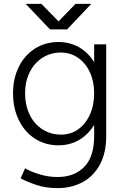

<svg xmlns="http://www.w3.org/2000/svg" viewBox="-20 -747 644 987"><path d="M86 170 109 118 116 122Q142 137 186 150Q230 163 276 163Q362 163 413 111Q464 59 464 -48V-519H526V-48Q526 40 493 100Q460 160 403.5 190Q347 220 276 220Q216 220 168 204Q120 188 86 170ZM47 -268Q47 -344 77 -404Q107 -464 160 -497.5Q213 -531 281 -531Q346 -531 397 -497.5Q448 -464 476.5 -404Q505 -344 505 -268Q505 -190 476.5 -129Q448 -68 397 -34Q346 0 281 0Q213 0 160 -34Q107 -68 77 -129Q47 -190 47 -268ZM464 -268Q464 -328 442 -375.5Q420 -423 381 -450Q342 -477 293 -477Q240 -477 198 -450Q156 -423 132.5 -375.5Q109 -328 109 -268Q109 -206 132.5 -157.5Q156 -109 198.5 -82Q241 -55 294 -55Q343 -55 381.5 -82Q420 -109 442 -157.5Q464 -206 464 -268ZM242 -597 368 -727H449L325 -596H242ZM112 -727H193L320 -597V-596H237Z"/></svg>

Font: 寒蝉端黑体 Light
Style: Regular
Weight: 300
Designer: ChillDuanSans {Warren2060}; 
Source Han Sans {Ryoko NISHIZUKA 西塚涼子 (kana, bopomofo & ideographs); Paul D. Hunt (Latin, G
Foundry: ChillType&Adobe
Version: Version 1.300;Glyphs 3.3 (3306)